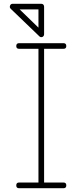

<svg xmlns="http://www.w3.org/2000/svg" viewBox="-20 -979 436 1014"><path d="M81.1 -15.1C70.8 -15.1 65.9 -10.3 65.9 0C65.9 10.3 70.8 15.1 81.1 15.1H314.9C325.2 15.1 330.1 10.3 330.1 0C330.1 -10.3 325.2 -15.1 314.9 -15.1H212.9V-721.2H314.9C325.2 -721.2 330.1 -726.1 330.1 -735.8C330.1 -746.1 325.2 -751 314.9 -751H81.1C70.8 -751 65.9 -746.1 65.9 -735.8C65.9 -726.1 70.8 -721.2 81.1 -721.2H183.1V-15.1ZM33.2 -949.7C32.2 -947.3 31.7 -945.3 31.7 -942.9C31.7 -939.5 33.2 -936 36.1 -933.1L188 -787.1C197.3 -777.3 212.9 -784.7 212.9 -797.9V-943.8C212.9 -952.1 207.5 -959 198.2 -959H46.9C40.5 -959 35.6 -956.1 33.2 -949.7ZM183.1 -929.2V-833L84 -929.2Z"/></svg>

Font: Nemoy
Style: Light
Weight: 300
Designer: BSozoo
Foundry: BSozoo
Version: Version 001.000